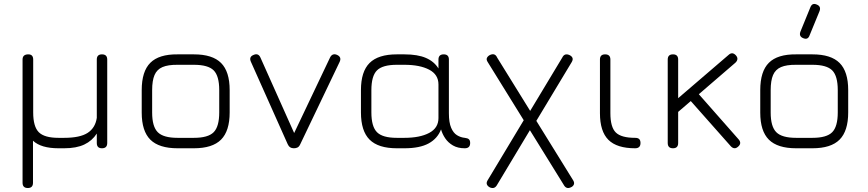

<svg xmlns="http://www.w3.org/2000/svg" viewBox="-20 -746 4368 966"><path d="M93.5 173.5V-446.5Q93.5 -471.5 120.5 -472.5Q147 -473.5 147 -446.5V-180.5Q147 -109 175.2 -80.8Q203.5 -52.5 274.5 -52.5H302.5Q382.5 -52.5 421 -77.5Q459.5 -102.5 467 -153V-446.5Q467 -472.5 493 -472.5Q519.5 -472.5 519.5 -446.5V-26.5Q519.5 0 493 0Q467 0 467 -26.5V-74Q443.5 -37.5 404 -18.8Q364.5 0 302.5 0H274.5Q186.5 0 146 -38V173.5Q146 200 120 200Q93.5 200 93.5 173.5Z M873.5 0Q780 0 736.5 -43.2Q693 -86.5 693 -179.5V-292.5Q693 -387 736.5 -430.2Q780 -473.5 873.5 -472.5H955.5Q1049 -472.5 1092.2 -429.2Q1135.5 -386 1135.5 -292.5V-180.5Q1135.5 -87 1092.2 -43.5Q1049 0 955.5 0ZM745.5 -179.5Q745.5 -109 773.8 -80.8Q802 -52.5 873.5 -52.5H955.5Q1027 -52.5 1055 -80.8Q1083 -109 1083 -180.5V-292.5Q1083 -364 1055 -392Q1027 -420 955.5 -420H873.5Q825.5 -420.5 797.5 -408.5Q769.5 -396.5 757.5 -368.5Q745.5 -340.5 745.5 -292.5Z M1490.5 -20Q1485 -8 1477 -4Q1469 0 1458.5 0Q1436.5 0 1427.5 -20.5L1242 -436Q1231.5 -460.5 1256.5 -470Q1280 -480 1290.5 -456L1475.5 -42H1443.5L1640.5 -456.5Q1646 -468 1655 -471.5Q1664 -475 1675.5 -470Q1700 -459 1689 -435Z M1796 -180.5V-292.5Q1796 -386 1839.5 -429.2Q1883 -472.5 1976.5 -472.5H2014.5Q2081.5 -472.5 2123 -454.5Q2164.5 -436.5 2186 -401.5V-446.5Q2186 -472.5 2212.5 -472.5Q2238.5 -472.5 2238.5 -446.5V-176.5Q2238.5 -129.5 2249.8 -103.2Q2261 -77 2279.2 -65.8Q2297.5 -54.5 2318.5 -52.5Q2333 -51 2339.2 -45.2Q2345.5 -39.5 2345.5 -26.5Q2345.5 0 2318.5 0Q2283.5 0 2259.2 -14Q2235 -28 2220.2 -49.8Q2205.5 -71.5 2199 -95Q2181.5 -49 2136.8 -24.5Q2092 0 2014.5 0H1976.5Q1883 0 1839.5 -43.5Q1796 -87 1796 -180.5ZM1848.5 -180.5Q1848.5 -109 1876.8 -80.8Q1905 -52.5 1976.5 -52.5H2014.5Q2092.5 -52.5 2139.2 -77.2Q2186 -102 2186 -152V-321Q2186 -371 2139.2 -395.5Q2092.5 -420 2014.5 -420H1976.5Q1905 -420 1876.8 -392Q1848.5 -364 1848.5 -292.5Z M2433 -435Q2425.5 -447 2430.5 -456Q2435.5 -465 2446.5 -470Q2458.5 -475 2467.2 -471.8Q2476 -468.5 2481.5 -456L2864.5 162.5Q2871 174 2866.8 183.2Q2862.5 192.5 2851 197Q2828.5 207 2816 183.5ZM2657.5 -110 2481 184Q2475 195 2466.5 198.5Q2458 202 2446 197.5Q2434.5 192 2430.2 183Q2426 174 2432.5 162.5L2631.5 -168.5ZM2630.5 -160 2809 -456.5Q2814.5 -468 2823.2 -471.2Q2832 -474.5 2844 -469.5Q2855.5 -464.5 2859.8 -455.8Q2864 -447 2857 -434.5L2656.5 -101.5Z M3175.5 0Q3083.5 0 3041 -42.5Q2998.5 -85 2998.5 -176.5V-446.5Q2998.5 -472.5 3024.5 -472.5Q3051 -472.5 3051 -446.5V-176.5Q3051 -106.5 3078.2 -79.5Q3105.5 -52.5 3175.5 -52.5Q3190 -52.5 3196.2 -46Q3202.5 -39.5 3202.5 -26.5Q3202.5 0 3175.5 0Z M3366 0Q3339.5 0 3339.5 -26.5V-446.5Q3339.5 -472.5 3366 -472.5Q3392 -472.5 3392 -446.5V-252L3646 -470Q3664.5 -487 3682.5 -467.5Q3691 -458 3690 -448.5Q3689 -439 3680 -430.5L3496 -272L3696 -45Q3713.5 -25 3693.5 -8Q3684 0.5 3674.8 -0.2Q3665.5 -1 3657 -10L3455.5 -237.5L3392 -183V-26.5Q3392 0 3366 0Z M4021 -554Q3998.5 -563 4007 -586.5L4057 -709Q4066.5 -733.5 4089.5 -723Q4112 -714 4103.5 -690.5L4053 -567.5Q4044.5 -544 4021 -554ZM3985.5 0Q3892 0 3848.5 -43.2Q3805 -86.5 3805 -179.5V-292.5Q3805 -387 3848.5 -430.2Q3892 -473.5 3985.5 -472.5H4067.5Q4161 -472.5 4204.2 -429.2Q4247.5 -386 4247.5 -292.5V-180.5Q4247.5 -87 4204.2 -43.5Q4161 0 4067.5 0ZM3857.5 -179.5Q3857.5 -109 3885.8 -80.8Q3914 -52.5 3985.5 -52.5H4067.5Q4139 -52.5 4167 -80.8Q4195 -109 4195 -180.5V-292.5Q4195 -364 4167 -392Q4139 -420 4067.5 -420H3985.5Q3937.5 -420.5 3909.5 -408.5Q3881.5 -396.5 3869.5 -368.5Q3857.5 -340.5 3857.5 -292.5Z"/></svg>

Font: Jura Light
Style: Regular
Weight: 400
Version: Version 5.106